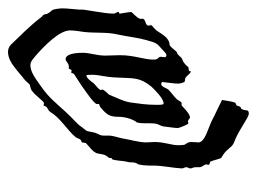

<svg xmlns="http://www.w3.org/2000/svg" viewBox="-101 -369 642 480"><g transform="rotate(-90 220.0 -129.0)"><path d="M439 -298C439 -302 437 -313 436 -317C435 -320 429 -325 426 -331C424 -334 425 -338 423 -341C422 -343 418 -345 417 -347C395 -376 370 -400 348 -423C343 -428 336 -430 330 -430C316 -430 301 -421 295 -416C281 -406 271 -396 259 -387C256 -384 252 -379 249 -376C245 -374 237 -374 233 -370C221 -362 207 -340 202 -340C200 -340 198 -341 197 -341C195 -341 194 -335 193 -334C187 -329 184 -330 180 -324C165 -299 135 -282 118 -262C115 -259 114 -253 111 -249C110 -247 106 -247 104 -245C103 -243 104 -239 102 -235C94 -227 83 -220 79 -212C75 -208 76 -196 72 -187C71 -184 65 -178 65 -176C65 -175 65 -174 65 -173C65 -169 63 -171 62 -170C58 -161 58 -141 56 -134C52 -122 57 -115 49 -104C46 -91 46 -79 46 -66C46 -43 40 -18 39 4C39 10 42 11 42 16C42 20 39 21 39 26C39 32 42 31 42 40C42 43 42 47 42 50C42 54 49 62 49 65C49 67 48 69 48 71C48 75 54 74 56 76C60 85 62 97 65 103C66 104 75 108 82 115C95 128 92 131 111 138C138 149 166 172 176 172C188 172 182 164 187 155C189 150 193 156 196 142C197 140 202 140 203 138C206 135 210 105 210 105C209 104 170 86 157 79C136 69 104 62 104 46C104 42 105 35 105 28C105 20 102 18 98 11C97 5 97 0 97 -4C97 -23 105 -38 105 -64C105 -71 104 -78 104 -84C104 -103 111 -125 114 -144C116 -155 121 -167 121 -178C121 -183 121 -188 121 -192C121 -199 125 -204 128 -212C132 -227 131 -232 134 -235C139 -241 144 -248 147 -252C154 -260 161 -266 167 -272C188 -293 204 -314 223 -331C234 -341 259 -358 262 -360C272 -367 285 -374 297 -374C308 -374 316 -364 325 -357C344 -340 384 -302 384 -275C384 -265 382 -253 380 -239C377 -211 380 -182 374 -157C368 -129 366 -106 360 -85C353 -59 352 -58 337 -45C331 -40 327 -34 322 -34C320 -34 317 -35 317 -38C317 -41 318 -45 318 -48C318 -56 311 -52 311 -66C311 -91 322 -114 322 -150C322 -162 321 -174 321 -187C321 -208 328 -226 328 -242C328 -269 323 -286 312 -286C307 -286 302 -278 294 -278C292 -278 291 -278 290 -278C286 -278 287 -271 284 -271C282 -271 280 -272 279 -272C277 -272 277 -267 275 -265C260 -255 245 -246 236 -239C230 -235 200 -214 200 -208C200 -206 200 -204 200 -203C200 -202 194 -200 193 -200C176 -185 168 -179 168 -154C168 -132 159 -113 154 -108C150 -95 153 -77 151 -62C150 -54 145 -48 144 -42C142 -24 140 -14 140 -6C140 0 150 21 151 21C152 21 154 20 156 20C161 20 164 25 166 25C177 25 195 4 197 4C199 4 201 4 202 4C206 4 210 -7 213 -9C221 -17 229 -22 236 -29C240 -34 243 -47 250 -47C252 -47 253 -46 255 -45C253 -25 251 -14 251 -6C251 0 252 4 255 11C257 13 263 12 266 14C274 20 276 27 282 27C282 27 282 25 282 24C282 21 289 22 292 21C296 17 296 15 302 11C306 7 310 7 315 4C318 1 321 -3 325 -6C327 -8 329 -7 331 -9C336 -14 343 -25 348 -26C367 -27 375 -47 384 -59C388 -64 397 -70 397 -72C397 -74 396 -77 396 -79C396 -87 413 -86 413 -93C413 -95 413 -97 413 -99C413 -106 430 -120 430 -122C430 -128 427 -142 426 -150C426 -154 430 -151 430 -154C430 -160 426 -159 426 -167C426 -189 436 -235 436 -245V-252C437 -269 439 -280 439 -292ZM266 -153C264 -116 267 -100 243 -71C234 -62 214 -41 201 -41C197 -41 198 -57 198 -62C198 -83 201 -104 204 -125C207 -143 218 -163 223 -177C224 -178 236 -190 236 -194C236 -195 235 -197 235 -198C235 -203 250 -213 252 -216C255 -220 264 -234 272 -234C273 -234 273 -221 273 -220C273 -198 267 -191 266 -153Z"/></g></svg>

Font: Jim Nightshade
Style: Regular
Weight: 400
Designer: Astigmatic (AOETI)
Foundry: Astigmatic (AOETI)
Version: Version 1.000